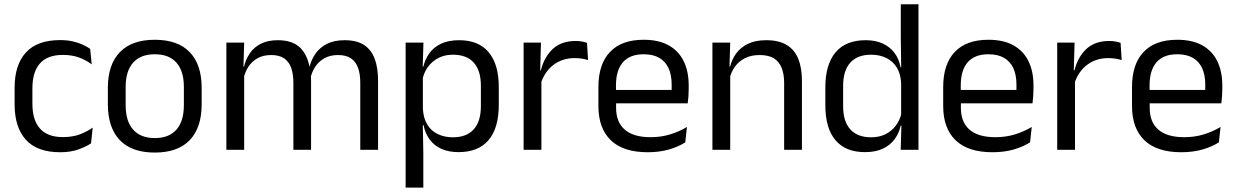

<svg xmlns="http://www.w3.org/2000/svg" viewBox="-20 -682 5626 874"><path d="M254 11Q149 11 97.8 -45.8Q46.5 -102.5 46.5 -206.5V-282.5Q46.5 -387 98 -443.2Q149.5 -499.5 254 -499.5Q285 -499.5 310.5 -493.8Q336 -488 356.2 -478.8Q376.5 -469.5 390.5 -459.5L397.5 -389Q374 -407 341.8 -419.5Q309.5 -432 266 -432Q196 -432 161.8 -393.2Q127.5 -354.5 127.5 -280.5V-208.5Q127.5 -136 161.8 -97Q196 -58 266 -58Q311 -58 343.8 -70.5Q376.5 -83 402 -101L394.5 -29.5Q372.5 -14.5 337 -1.8Q301.5 11 254 11Z M684.5 12.5Q579.5 12.5 525.2 -44.2Q471 -101 471 -207.5V-282Q471 -388 525.5 -444.5Q580 -501 684.5 -501Q789.5 -501 843.8 -444.5Q898 -388 898 -282V-207.5Q898 -101 843.8 -44.2Q789.5 12.5 684.5 12.5ZM684.5 -53.5Q749.5 -53.5 783.2 -92Q817 -130.5 817 -203V-286.5Q817 -358.5 783.2 -396.8Q749.5 -435 684.5 -435Q620 -435 586 -396.8Q552 -358.5 552 -286.5V-203Q552 -130.5 586 -92Q620 -53.5 684.5 -53.5Z M1701 0H1620V-305.5Q1620 -344 1610.2 -372.2Q1600.5 -400.5 1578.2 -416Q1556 -431.5 1518.5 -431.5Q1483 -431.5 1457 -417Q1431 -402.5 1415 -378.2Q1399 -354 1392.5 -323L1380 -380.5H1390Q1398 -412 1417 -439Q1436 -466 1468.5 -482.5Q1501 -499 1549 -499Q1603.5 -499 1636.8 -477.5Q1670 -456 1685.5 -414.8Q1701 -373.5 1701 -314.5ZM1091.5 0H1010.5V-488H1091.5L1088 -371L1091.5 -366ZM1396 0H1315.5V-305.5Q1315.5 -344 1305.8 -372.2Q1296 -400.5 1274 -416Q1252 -431.5 1214.5 -431.5Q1178.5 -431.5 1152.5 -417Q1126.5 -402.5 1110.5 -377.8Q1094.5 -353 1088 -321.5L1073 -379H1091Q1098.5 -412 1117 -439.2Q1135.5 -466.5 1167.2 -482.8Q1199 -499 1244.5 -499Q1312 -499 1347.2 -464Q1382.5 -429 1391.5 -362Q1394 -352 1395 -340.2Q1396 -328.5 1396 -317Z M2067 10.5Q2022 10.5 1989 -4.5Q1956 -19.5 1935.5 -47.5Q1915 -75.5 1908 -112.5H1881.5L1905 -188.5Q1907 -144.5 1924.8 -115.2Q1942.5 -86 1973 -71.5Q2003.5 -57 2042 -57Q2103.5 -57 2136.2 -93Q2169 -129 2169 -198.5V-292Q2169 -361 2136.5 -397Q2104 -433 2042 -433Q2005 -433 1976.5 -418.5Q1948 -404 1929.2 -379Q1910.5 -354 1903.5 -322L1883.5 -378.5H1907Q1915 -412 1934.2 -439.2Q1953.5 -466.5 1987.2 -482.8Q2021 -499 2070.5 -499Q2158.5 -499 2204.5 -444.2Q2250.5 -389.5 2250.5 -285.5V-204.5Q2250.5 -99.5 2204.2 -44.5Q2158 10.5 2067 10.5ZM1907 172H1826.5V-488H1907.5L1904 -370.5L1905 -345.5V-140L1904.5 -123.5L1907 13.5Z M2440.5 -298.5 2422 -361 2442 -362Q2458 -424 2497 -459.8Q2536 -495.5 2600.5 -495.5Q2616.5 -495.5 2629.2 -493Q2642 -490.5 2652 -487L2657 -408.5Q2644.5 -412.5 2629.2 -415Q2614 -417.5 2595.5 -417.5Q2540.5 -417.5 2499.8 -387Q2459 -356.5 2440.5 -298.5ZM2444.5 0H2363.5V-488H2442.5L2438.5 -344L2444.5 -338Z M2928.5 11Q2817 11 2760.5 -43.5Q2704 -98 2704 -199.5V-286.5Q2704 -389.5 2756.5 -445.2Q2809 -501 2910 -501Q2978 -501 3023.5 -475.8Q3069 -450.5 3092 -404Q3115 -357.5 3115 -293V-275Q3115 -259 3113.8 -243Q3112.5 -227 3110.5 -211.5H3036Q3037 -235.5 3037.2 -257Q3037.5 -278.5 3037.5 -296.5Q3037.5 -341 3023.2 -371.8Q3009 -402.5 2980.8 -418.8Q2952.5 -435 2910 -435Q2847 -435 2815.5 -398.5Q2784 -362 2784 -294V-247.5L2784.5 -237.5V-191Q2784.5 -160.5 2793.5 -136Q2802.5 -111.5 2821.8 -93.8Q2841 -76 2870.8 -66.8Q2900.5 -57.5 2941.5 -57.5Q2989 -57.5 3030 -70Q3071 -82.5 3107 -104L3099.5 -34Q3067 -13.5 3024 -1.2Q2981 11 2928.5 11ZM3093.5 -211.5H2746.5V-272.5H3093.5Z M3630.5 0H3549.5V-303.5Q3549.5 -343 3538.8 -371.5Q3528 -400 3503.8 -415.8Q3479.5 -431.5 3437.5 -431.5Q3399 -431.5 3370.8 -417Q3342.5 -402.5 3325 -377.8Q3307.5 -353 3300.5 -321.5L3286 -379H3303.5Q3311.5 -412 3331.5 -439.2Q3351.5 -466.5 3385.2 -482.8Q3419 -499 3468 -499Q3526 -499 3561.8 -477Q3597.5 -455 3614 -413.8Q3630.5 -372.5 3630.5 -312.5ZM3304 0H3223V-488H3304L3300.5 -371L3304 -366.5Z M3917 10.5Q3829 10.5 3783 -44Q3737 -98.5 3737 -203V-283.5Q3737 -388.5 3783.5 -443.8Q3830 -499 3920.5 -499Q3965.5 -499 3998.5 -483.8Q4031.5 -468.5 4052 -441Q4072.5 -413.5 4079.5 -376H4106L4082 -301.5Q4080.5 -344.5 4062.8 -373.8Q4045 -403 4014.8 -418Q3984.5 -433 3945.5 -433Q3883.5 -433 3850.8 -397Q3818 -361 3818 -291V-198Q3818 -129 3850.8 -93Q3883.5 -57 3945.5 -57Q3982.5 -57 4011 -71.2Q4039.5 -85.5 4058.2 -110.8Q4077 -136 4084 -168L4104 -110H4080Q4073 -77 4053.2 -49.5Q4033.5 -22 4000.2 -5.8Q3967 10.5 3917 10.5ZM4161 0H4080L4083.5 -118L4082 -144V-348L4082.5 -365L4080.5 -503.5V-662.5H4161Z M4498 11Q4386.5 11 4330 -43.5Q4273.5 -98 4273.5 -199.5V-286.5Q4273.5 -389.5 4326 -445.2Q4378.5 -501 4479.5 -501Q4547.5 -501 4593 -475.8Q4638.5 -450.5 4661.5 -404Q4684.5 -357.5 4684.5 -293V-275Q4684.5 -259 4683.2 -243Q4682 -227 4680 -211.5H4605.5Q4606.5 -235.5 4606.8 -257Q4607 -278.5 4607 -296.5Q4607 -341 4592.8 -371.8Q4578.5 -402.5 4550.2 -418.8Q4522 -435 4479.5 -435Q4416.5 -435 4385 -398.5Q4353.5 -362 4353.5 -294V-247.5L4354 -237.5V-191Q4354 -160.5 4363 -136Q4372 -111.5 4391.2 -93.8Q4410.5 -76 4440.2 -66.8Q4470 -57.5 4511 -57.5Q4558.5 -57.5 4599.5 -70Q4640.5 -82.5 4676.5 -104L4669 -34Q4636.5 -13.5 4593.5 -1.2Q4550.5 11 4498 11ZM4663 -211.5H4316V-272.5H4663Z M4869.5 -298.5 4851 -361 4871 -362Q4887 -424 4926 -459.8Q4965 -495.5 5029.5 -495.5Q5045.5 -495.5 5058.2 -493Q5071 -490.5 5081 -487L5086 -408.5Q5073.5 -412.5 5058.2 -415Q5043 -417.5 5024.5 -417.5Q4969.5 -417.5 4928.8 -387Q4888 -356.5 4869.5 -298.5ZM4873.5 0H4792.5V-488H4871.5L4867.5 -344L4873.5 -338Z M5357.5 11Q5246 11 5189.5 -43.5Q5133 -98 5133 -199.5V-286.5Q5133 -389.5 5185.5 -445.2Q5238 -501 5339 -501Q5407 -501 5452.5 -475.8Q5498 -450.5 5521 -404Q5544 -357.5 5544 -293V-275Q5544 -259 5542.8 -243Q5541.5 -227 5539.5 -211.5H5465Q5466 -235.5 5466.2 -257Q5466.5 -278.5 5466.5 -296.5Q5466.5 -341 5452.2 -371.8Q5438 -402.5 5409.8 -418.8Q5381.5 -435 5339 -435Q5276 -435 5244.5 -398.5Q5213 -362 5213 -294V-247.5L5213.5 -237.5V-191Q5213.5 -160.5 5222.5 -136Q5231.5 -111.5 5250.8 -93.8Q5270 -76 5299.8 -66.8Q5329.5 -57.5 5370.5 -57.5Q5418 -57.5 5459 -70Q5500 -82.5 5536 -104L5528.5 -34Q5496 -13.5 5453 -1.2Q5410 11 5357.5 11ZM5522.5 -211.5H5175.5V-272.5H5522.5Z"/></svg>

Font: Anek Malayalam Medium
Style: Regular
Weight: 400
Version: Version 1.003